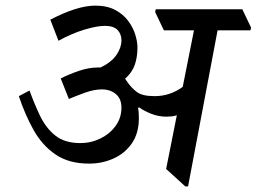

<svg xmlns="http://www.w3.org/2000/svg" viewBox="-20 -653 913 683"><path d="M297 -71Q225 -71 177.5 -103.5Q130 -136 99.5 -190.5Q69 -245 47 -311L85 -331Q102 -284 122.5 -241Q143 -198 176.5 -171Q210 -144 266 -144Q304 -144 337.5 -160.5Q371 -177 391.5 -205.5Q412 -234 412 -270Q412 -302 392 -318.5Q372 -335 343 -335Q315 -335 283 -323.5Q251 -312 225 -301L196 -374Q226 -389 261 -401Q296 -413 330 -413Q334 -413 338 -413Q377 -432 394.5 -458Q412 -484 412 -509Q412 -532 398 -546.5Q384 -561 353 -561Q325 -561 280 -547.5Q235 -534 188 -508L159 -583Q255 -633 319 -633Q361 -633 390 -617.5Q419 -602 436.5 -578Q454 -554 461.5 -529Q469 -504 469 -484Q469 -450 459.5 -422.5Q450 -395 425 -373Q429 -368 434 -360Q447 -341 466.5 -326Q486 -311 530 -311Q585 -311 630 -344L670 -545H563L532 -610L534 -620H842L873 -555L871 -545H754L649 10H639L571 -52L609 -243Q600 -240 591 -239Q582 -238 572 -238Q544 -238 518.5 -248Q493 -258 475 -271L471 -269Q474 -256 474 -233Q474 -179 449 -143Q424 -107 383.5 -89Q343 -71 297 -71Z"/></svg>

Font: Tiro Devanagari Hindi
Style: Italic
Weight: 400
Italic angle: -11°
Designer: Devanagari: John Hudson & Fiona Ross, assisted by Paul Hanslow. Latin: John Hudson with Paul Hanslow, assisted by Kaja S
Foundry: Tiro Typeworks Ltd.
Version: Version 1.52